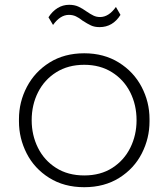

<svg xmlns="http://www.w3.org/2000/svg" viewBox="-20 -763 701 800"><path d="M59 -257V-267Q59 -338 92 -401Q125 -464 186.5 -502.5Q248 -541 331 -541Q413 -541 475 -502.5Q537 -464 570 -401Q603 -338 603 -267V-257Q603 -187 571 -124Q539 -61 477 -22Q415 17 331 17Q247 17 185 -22Q123 -61 91 -124Q59 -187 59 -257ZM549 -262Q549 -326 522.5 -378.5Q496 -431 446.5 -462Q397 -493 331 -493Q264 -493 214.5 -462Q165 -431 138.5 -378.5Q112 -326 112 -262Q112 -200 138 -147.5Q164 -95 213.5 -63.5Q263 -32 331 -32Q399 -32 448 -63.5Q497 -95 523 -147.5Q549 -200 549 -262ZM324 -677Q309 -689 296 -695Q283 -701 267 -701Q231 -701 201 -659L182 -691Q198 -716 220 -729.5Q242 -743 268 -743Q290 -743 306.5 -735.5Q323 -728 341 -715Q357 -704 369.5 -698Q382 -692 397 -692Q433 -692 463 -734L482 -701Q450 -650 395 -650Q374 -650 359 -657Q344 -664 324 -677Z"/></svg>

Font: Sora-SIA ExtraLight
Style: Regular
Weight: 200
Designer: Jonathan Barnbrook, Julián Moncada
Foundry: Barnbrook Fonts
Version: Version 2.000